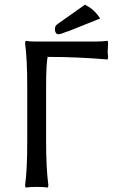

<svg xmlns="http://www.w3.org/2000/svg" viewBox="-20 -844 542 874"><path d="M189.9 -200.2Q189.9 -76.2 200.2 -1L198.2 9.8Q180.2 6.8 147 6.8Q114.3 6.8 96.2 9.8L94.2 -1Q104 -68.8 104 -200.2V-448.2Q104 -575.7 94.2 -647L96.2 -658.2Q112.8 -654.8 147 -654.8H410.2Q441.9 -654.8 470.2 -658.2L472.2 -647.9Q470.2 -619.6 470.2 -609.9Q470.2 -600.6 472.2 -585L470.2 -573.2Q331.5 -585 198.2 -585V-589.8Q189.9 -560.5 189.9 -448.2ZM369.1 -824.2V-820.8Q407.7 -803.2 436 -759.8L287.1 -700.2V-701.2Q256.3 -688 245.1 -688Q238.8 -688 234.4 -694.3Q230 -700.7 230 -710Q230 -719.2 232.9 -724.9Q235.8 -730.5 245.1 -736.8Z"/></svg>

Font: Linear Smooth Low Contrast
Style: Regular
Weight: 500
Designer: Philipp H. Poll, Flanker
Foundry: Philipp H. Poll, reworked by Flanker
Version: Version 1.010 | FøM Fix